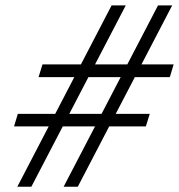

<svg xmlns="http://www.w3.org/2000/svg" viewBox="-20 -712 682 732"><path d="M459.5 -691.5 99.5 0H46L405.5 -691.5ZM636.5 -691.5 276.5 0H222.5L582.5 -691.5ZM627.5 -418H127L142 -466.5H642ZM536 -230H33.5L48 -278H551Z"/></svg>

Font: Newsreader 11pt
Style: Italic
Weight: 400
Italic angle: -17°
Version: Version 1.003